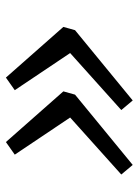

<svg xmlns="http://www.w3.org/2000/svg" viewBox="72 -538 478 663"><g transform="rotate(90 311.5 -207.0)"><path d="M550 -425.8 583.1 -386.3 386.3 -209.7 514.5 -18.5 471 12.1 296 -186.3 307.3 -226.6ZM327.4 -425.8 360.5 -386.3 163.7 -209.7 291.9 -18.5 248.4 12.1 73.4 -186.3 84.7 -226.6Z"/></g></svg>

Font: Playfair 5pt SemiExpanded Light
Style: Italic
Weight: 300
Width: 6
Italic angle: -15.6°
Designer: Claus Eggers Sørensen
Foundry: Claus Eggers Sørensen
Version: Version 2.203